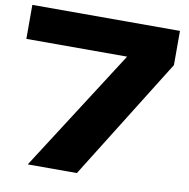

<svg xmlns="http://www.w3.org/2000/svg" viewBox="-83 -831 897 912"><g transform="rotate(10 366.0 -375.0)"><path d="M347 0 712 -585V-750H0V-586H486L110 0Z"/></g></svg>

Font: Bounded
Style: Bold
Weight: 700
Designer: Vlad Churkin
Version: Version 3.0